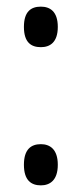

<svg xmlns="http://www.w3.org/2000/svg" viewBox="-20 -551 246 578"><path d="M103 -409C130 -409 154 -423 154 -470C154 -517 130 -531 103 -531C74 -531 52 -517 52 -470C52 -423 74 -409 103 -409ZM103 7C130 7 154 -8 154 -55C154 -102 130 -117 103 -117C74 -117 52 -102 52 -55C52 -8 74 7 103 7Z"/></svg>

Font: Noto Serif Bengali ExtraCondensed
Style: Regular
Weight: 400
Width: 2
Designer: Juan Bruce, Universal Thirst, Indian Type Foundry and the Monotype Design Team.
Foundry: Monotype Imaging Inc.
Version: Version 2.003